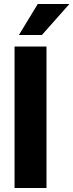

<svg xmlns="http://www.w3.org/2000/svg" viewBox="-20 -946 369 966"><path d="M213.9 0H53.2V-711.9H213.9ZM190.9 -770H75.2L169.9 -925.8H329.1Z"/></svg>

Font: Creato Display ExtraBold
Style: Regular
Weight: 800
Version: Version 1.000